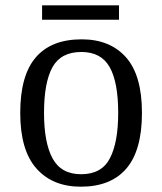

<svg xmlns="http://www.w3.org/2000/svg" viewBox="-20 -694 612 724"><path d="M284.7 10Q178.3 10 117.3 -58.7Q56.3 -127.3 56.3 -268.3Q56.3 -409.3 114.8 -477.5Q173.3 -545.7 288 -545.7Q394.7 -545.7 455 -478Q515.3 -410.3 515.3 -268.3Q515.3 -127.3 456.7 -58.7Q398 10 284.7 10ZM286 -37Q363.3 -37 394.5 -97.2Q425.7 -157.3 425.7 -268.3Q425.7 -384 393.5 -441Q361.3 -498 286.7 -498Q209.7 -498 177.8 -440.5Q146 -383 146 -268.3Q146 -156 178.3 -96.5Q210.7 -37 286 -37ZM138.7 -619.7V-674H428.7V-619.7Z"/></svg>

Font: Noto Serif Hentaigana ExtraLight
Style: Regular
Weight: 200
Designer: Kazuhiro Yamada
Foundry: nipponia
Version: Version 1.000